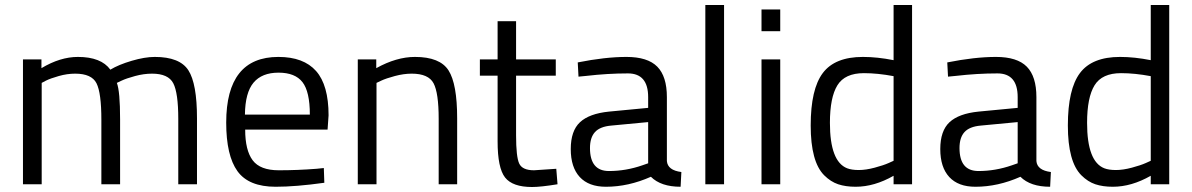

<svg xmlns="http://www.w3.org/2000/svg" viewBox="-20 -738 4776 769"><path d="M147 0H72V-500H146V-465Q221 -510 292 -510Q385 -510 422 -459Q455 -479 507.5 -494.5Q560 -510 600 -510Q700 -510 734.5 -456.5Q769 -403 769 -264V0H694V-262Q694 -366 674 -404.5Q654 -443 589 -443Q556 -443 521 -433.5Q486 -424 467 -415L448 -406Q461 -373 461 -260V0H386V-258Q386 -366 366.5 -404.5Q347 -443 281 -443Q249 -443 215.5 -433.5Q182 -424 164 -415L147 -406Z M1248 -62 1277 -65 1279 -6Q1165 10 1084 10Q976 10 931 -52.5Q886 -115 886 -247Q886 -510 1095 -510Q1196 -510 1246 -453.5Q1296 -397 1296 -276L1292 -219H962Q962 -136 992 -96Q1022 -56 1096.5 -56Q1171 -56 1248 -62ZM1221 -279Q1221 -371 1191.5 -409Q1162 -447 1095.5 -447Q1029 -447 995.5 -407Q962 -367 961 -279Z M1488 0H1413V-500H1487V-465Q1568 -510 1642 -510Q1742 -510 1776.5 -456Q1811 -402 1811 -264V0H1737V-262Q1737 -366 1716.5 -404.5Q1696 -443 1629 -443Q1597 -443 1561.5 -433.5Q1526 -424 1507 -415L1488 -406Z M2206 -435H2047V-196Q2047 -110 2059.5 -83Q2072 -56 2119 -56L2208 -62L2213 0Q2146 11 2111 11Q2033 11 2003 -27Q1973 -65 1973 -172V-435H1902V-500H1973V-653H2047V-500H2206Z M2576 -349Q2576 -444 2495 -444Q2414 -444 2328 -434L2297 -431L2294 -488Q2404 -510 2489 -510Q2574 -510 2612.5 -471Q2651 -432 2651 -349V-93Q2654 -56 2709 -49L2706 10Q2627 10 2587 -30Q2497 10 2407 10Q2338 10 2302 -29Q2266 -68 2266 -141Q2266 -214 2303 -248.5Q2340 -283 2419 -291L2576 -306ZM2343 -145Q2343 -53 2419 -53Q2487 -53 2553 -76L2576 -84V-249L2428 -235Q2383 -231 2363 -209Q2343 -187 2343 -145Z M2805 0V-718H2880V0Z M3030 0V-500H3105V0ZM3030 -613V-700H3105V-613Z M3633 -718V0H3559V-34Q3482 10 3407 10Q3367 10 3337 0Q3307 -10 3281 -36Q3227 -90 3227 -235.5Q3227 -381 3275.5 -445.5Q3324 -510 3436 -510Q3494 -510 3559 -497V-718ZM3304 -246Q3304 -91 3373 -64Q3391 -57 3419.5 -57Q3448 -57 3483.5 -66.5Q3519 -76 3539 -85L3559 -94V-433Q3495 -445 3440 -445Q3364 -445 3334 -396.5Q3304 -348 3304 -246Z M4056 -349Q4056 -444 3975 -444Q3894 -444 3808 -434L3777 -431L3774 -488Q3884 -510 3969 -510Q4054 -510 4092.5 -471Q4131 -432 4131 -349V-93Q4134 -56 4189 -49L4186 10Q4107 10 4067 -30Q3977 10 3887 10Q3818 10 3782 -29Q3746 -68 3746 -141Q3746 -214 3783 -248.5Q3820 -283 3899 -291L4056 -306ZM3823 -145Q3823 -53 3899 -53Q3967 -53 4033 -76L4056 -84V-249L3908 -235Q3863 -231 3843 -209Q3823 -187 3823 -145Z M4663 -718V0H4589V-34Q4512 10 4437 10Q4397 10 4367 0Q4337 -10 4311 -36Q4257 -90 4257 -235.5Q4257 -381 4305.5 -445.5Q4354 -510 4466 -510Q4524 -510 4589 -497V-718ZM4334 -246Q4334 -91 4403 -64Q4421 -57 4449.5 -57Q4478 -57 4513.5 -66.5Q4549 -76 4569 -85L4589 -94V-433Q4525 -445 4470 -445Q4394 -445 4364 -396.5Q4334 -348 4334 -246Z"/></svg>

Font: Titillium-CLs Web
Style: CLs-Regular
Weight: 400
Version: Version 1.002;PS 57.000;hotconv 1.0.70;makeotf.lib2.5.55311